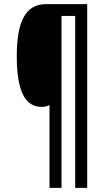

<svg xmlns="http://www.w3.org/2000/svg" viewBox="-20 -780 524 927"><path d="M401 127V-760H202C103 -760 61 -675 61 -509C61 -344 99 -264 181 -264C196 -264 208 -267 219 -273V127H277V-703H343V127Z"/></svg>

Font: Noto Sans Gurmukhi UI ExtraCondensed
Style: Regular
Weight: 400
Width: 2
Designer: Jelle Bosma - Monotype Design Team
Foundry: Monotype Imaging Inc.
Version: Version 2.004